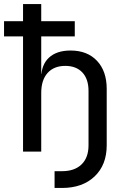

<svg xmlns="http://www.w3.org/2000/svg" viewBox="-20 -750 640 950"><path d="M250 180V97H287Q349 97 383.5 63.5Q418 30 418 -31V-300Q418 -359 387.5 -391.5Q357 -424 303 -424Q247 -424 215.5 -389Q184 -354 184 -290V0H94V-570H0V-645H94V-730H184V-645H350V-570H184V-490V-385H203L184 -364Q184 -429 222 -464.5Q260 -500 329 -500Q412 -500 460 -449Q508 -398 508 -310V-31Q508 66 448 123Q388 180 287 180Z"/></svg>

Font: JetBrains Mono Zero
Style: Regular-Zero
Weight: 400
Designer: Philipp Nurullin, Konstantin Bulenkov
Foundry: JetBrains
Version: Version 2.211